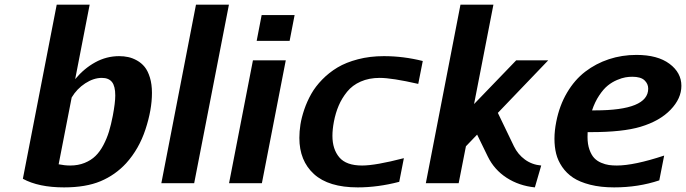

<svg xmlns="http://www.w3.org/2000/svg" viewBox="-20 -790 2958 828"><path d="M635.3 -389.2Q635.3 -316.9 607.4 -232.2Q579.6 -147.5 523.9 -85.9Q477.1 -35.2 413.6 -8.5Q350.1 18.1 256.3 18.1Q146.5 18.1 78.6 -19L224.6 -770H366.7L304.2 -448.7Q342.3 -494.6 390.6 -521.2Q439 -547.9 493.7 -547.9Q514.2 -547.9 532.7 -543.9Q551.3 -540 570.6 -529.3Q589.8 -518.6 603.8 -501.5Q617.7 -484.4 626.5 -455.6Q635.3 -426.8 635.3 -389.2ZM282.7 -76.2Q316.9 -76.2 344.7 -87.4Q372.6 -98.6 391.8 -117.4Q411.1 -136.2 426 -164.6Q440.9 -192.9 450 -222.7Q459 -252.4 466.3 -290Q477.1 -346.7 477.1 -378.4Q477.1 -418.5 462.9 -436.3Q448.7 -454.1 419.4 -454.1Q383.8 -454.1 347.7 -430.7Q311.5 -407.2 289.1 -369.6L232.9 -81.5Q258.8 -76.2 282.7 -76.2Z M817.4 0H675.8L825.2 -770H967.3Z M1229 -613.8H1086.9L1108.4 -725.1H1250.5ZM1109.4 0H967.8L1070.8 -529.8H1212.4Z M1271 -195.3Q1271 -223.1 1275.6 -252.9Q1280.3 -282.7 1292.2 -317.9Q1304.2 -353 1322.3 -385Q1340.3 -417 1369.6 -447Q1398.9 -477.1 1435.5 -499Q1472.2 -521 1523.7 -534.4Q1575.2 -547.9 1635.3 -547.9Q1719.7 -547.9 1803.2 -526.9L1783.7 -428.2Q1670.4 -454.1 1617.7 -454.1Q1571.3 -454.1 1535.4 -438.2Q1499.5 -422.4 1476.8 -394.3Q1454.1 -366.2 1440.7 -334.7Q1427.2 -303.2 1419.9 -265.1Q1413.6 -231.9 1413.6 -204.1Q1413.6 -146.5 1443.4 -111.3Q1473.1 -76.2 1541.5 -76.2Q1599.6 -76.2 1721.7 -107.9L1701.7 -5.9Q1609.4 18.1 1522.9 18.1Q1397 18.1 1334 -39.3Q1271 -96.7 1271 -195.3Z M2314 -76.2 2286.6 18.1Q2218.3 11.2 2164.8 -23.4Q2111.3 -58.1 2083.5 -115.2L2037.6 -209.5L1989.3 -159.2L1958 0H1816.4L1965.8 -770H2107.9L2024.4 -341.3L2206.1 -529.8H2344.2L2127 -303.2L2196.3 -159.2Q2213.4 -124 2243.9 -101.8Q2274.4 -79.6 2314 -76.2Z M2724.6 -553.2Q2815.9 -553.2 2867.2 -514.9Q2918.5 -476.6 2918.5 -419.9Q2918.5 -365.2 2871.8 -316.7Q2825.2 -268.1 2742.2 -243.2Q2665.5 -220.2 2527.8 -220.2H2514.2Q2513.7 -212.9 2513.7 -199.2Q2513.7 -168 2522 -144.8Q2530.3 -121.6 2542.5 -108.6Q2554.7 -95.7 2572.5 -88.1Q2590.3 -80.6 2606 -78.4Q2621.6 -76.2 2640.1 -76.2Q2714.4 -76.2 2844.2 -119.1L2823.2 -12.2Q2732.9 18.1 2628.4 18.1Q2570.3 18.1 2525.1 6.6Q2480 -4.9 2451.4 -23.9Q2422.9 -43 2404.3 -70.3Q2385.7 -97.7 2378.4 -127.2Q2371.1 -156.7 2371.1 -191.4Q2371.1 -226.1 2378.9 -265.1Q2392.6 -335 2425.3 -390.4Q2458 -445.8 2503.9 -481Q2549.8 -516.1 2606 -534.7Q2662.1 -553.2 2724.6 -553.2ZM2546.4 -314Q2775.4 -314 2775.4 -407.7Q2775.4 -428.7 2759.3 -443.8Q2743.2 -459 2706.5 -459Q2692.4 -459 2677.5 -456.5Q2662.6 -454.1 2641.1 -445.1Q2619.6 -436 2601.1 -421.1Q2582.5 -406.2 2564 -378.4Q2545.4 -350.6 2533.2 -314Z"/></svg>

Font: Aurulent Sans
Style: BoldItalic
Weight: 700
Italic angle: -11°
Version: Version 2007.05.04